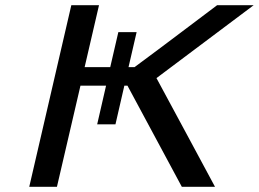

<svg xmlns="http://www.w3.org/2000/svg" viewBox="-20 -715 991 735"><path d="M92 0 253 -695H359L304 -458H402L433 -592H503L472 -458H495Q587 -526 669 -588L811 -695H951L579 -416Q619 -342 696 -199Q773 -56 803 0H676L468 -387H456L422 -239H352L386 -387H288L198 0Z"/></svg>

Font: Coval
Style: Medium Italic
Weight: 500
Foundry: Context Ltd
Version: Version 001.000